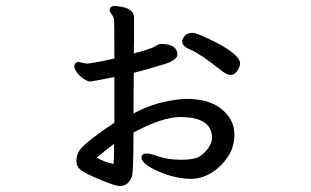

<svg xmlns="http://www.w3.org/2000/svg" viewBox="-20 -577 1040 643"><path d="M303 -49Q302 -47 300 -46Q303 -46 303 -48ZM360 -28Q362 -43 362 -74V-95Q347 -85 304 -49Q330 -34 360 -28ZM717 -344Q650 -397 620 -409.5Q590 -422 590 -438Q590 -445 598 -456Q606 -467 625 -467Q641 -467 711 -431Q784 -391 784 -365Q784 -353 774.5 -339.5Q765 -326 752 -326Q739 -326 717 -344ZM382 46Q366 46 317 25.5Q268 5 252 -6.5Q236 -18 236 -39Q236 -59 248 -76Q270 -104 363 -166V-319Q287 -304 283 -304Q274 -304 261.5 -312Q249 -320 239 -332.5Q229 -345 229 -355Q229 -366 241 -370L269 -364Q287 -364 363 -381Q363 -505 362 -512Q359 -523 353 -530.5Q347 -538 347 -545Q350 -557 364 -557Q374 -557 387 -554Q429 -547 429 -517Q429 -422 428 -398Q488 -414 499 -421.5Q510 -429 518 -430Q574 -430 574 -394Q574 -376 531.5 -362.5Q489 -349 428 -333L427 -197Q508 -241 603 -246Q681 -246 723 -211Q765 -176 765 -126Q765 -85 743.5 -52.5Q722 -20 691 0Q660 20 624 22Q567 22 510.5 -3Q454 -28 454 -49Q454 -63 471 -63Q483 -63 513 -52.5Q543 -42 587 -42Q629 -42 646.5 -52Q664 -62 677 -80.5Q690 -99 690 -115Q690 -185 584 -185Q523 -185 427 -133Q427 -3 422 13Q410 46 382 46Z"/></svg>

Font: LXGW WenKai Lite Medium
Style: Regular
Weight: 500
Designer: LXGW / Fontworks Inc.
Foundry: LXGW / Fontworks Inc.
Version: Version 1.511; March 25, 2025